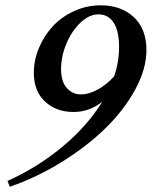

<svg xmlns="http://www.w3.org/2000/svg" viewBox="-20 -671 574 726"><path d="M17.1 35.2 8.3 13.2Q122.6 -38.1 216.8 -116.7Q311 -195.3 366.7 -286.6Q318.4 -247.6 258.3 -247.6Q192.4 -247.6 150.1 -287.1Q107.9 -326.7 107.9 -395.5Q107.9 -442.9 127 -489Q146 -535.2 179 -571Q211.9 -606.9 259.8 -628.9Q307.6 -650.9 360.8 -650.9Q438 -650.9 485.8 -606.4Q533.7 -562 533.7 -481.4Q533.7 -410.6 491.5 -332.8Q449.2 -254.9 378.7 -186Q308.1 -117.2 213.6 -58.6Q119.1 0 17.1 35.2ZM210.9 -409.7Q210.9 -362.3 232.7 -338.1Q254.4 -314 286.1 -314Q315.9 -314 349.4 -332.3Q382.8 -350.6 411.6 -382.3Q430.2 -437 430.2 -492.7Q430.2 -554.2 409.7 -585.4Q389.2 -616.7 352.1 -616.7Q317.4 -616.7 284.2 -585.2Q251 -553.7 231 -505.6Q210.9 -457.5 210.9 -409.7Z"/></svg>

Font: Elstob 10pt SemiBold
Style: Italic
Weight: 600
Italic angle: -20°
Designer: Peter S. Baker
Version: Version 1.015